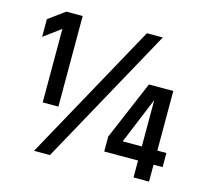

<svg xmlns="http://www.w3.org/2000/svg" viewBox="-99 -803 1012 921"><g transform="rotate(15 406.5 -342.5)"><path d="M521 -685H600L223 0H144ZM638 -154V-384L543 -154ZM715 -450V-154H760V-84H715V0H638V-84H470V-158L594 -450ZM202 -685V-235H124V-600L40 -538V-626L121 -685Z"/></g></svg>

Font: Khand SemiBold
Style: Regular
Weight: 600
Designer: Devanagari: Sanchit Sawaria, Jyotish Sonowal; Latin: Satya Rajpurohit
Foundry: Indian Type Foundry
Version: Version 1.101;PS 1.0;hotconv 1.0.78;makeotf.lib2.5.61930; tt